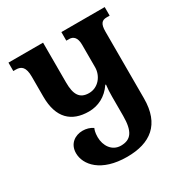

<svg xmlns="http://www.w3.org/2000/svg" viewBox="-168 -845 947 990"><g transform="rotate(-30 305.5 -350.5)"><path d="M334 -714V-663H351C374 -663 394 -649 394 -604V-470C394 -420 357 -370 301 -370C245 -370 225 -406 225 -477V-714H19V-664H34C67 -664 87 -648 87 -591V-472C87 -345 150 -288 253 -288C308 -288 359 -313 394 -365H398C395 -341 394 -318 394 -295V-181C394 -89 368 -53 308 -53C255 -53 225 -100 225 -151C225 -180 231 -194 234 -201C217 -213 195 -219 174 -219C129 -219 87 -191 87 -135C87 -66 153 13 307 13C445 13 532 -50 532 -205V-603C532 -649 546 -663 574 -663H592V-714Z"/></g></svg>

Font: Noto Serif Georgian ExtraCondensed Bold
Style: Regular
Weight: 700
Width: 2
Designer: Monotype Design Team, Akaki Razmadze
Foundry: Google LLC
Version: Version 2.003